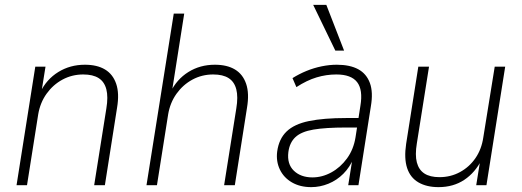

<svg xmlns="http://www.w3.org/2000/svg" viewBox="-20 -761 2144 789"><path d="M48 0 125 -487H167L150 -381H145Q171 -435 219.5 -465Q268 -495 329 -495Q379 -495 411.5 -475.5Q444 -456 457.5 -416.5Q471 -377 461 -318L411 0H367L417 -315Q425 -363 417 -394Q409 -425 385.5 -440Q362 -455 322 -455Q276 -455 237 -434Q198 -413 171.5 -376Q145 -339 137 -291L91 0Z M582 0 694 -705H737L686 -381H680Q706 -435 754 -465Q802 -495 863 -495Q913 -495 945.5 -475.5Q978 -456 991.5 -416.5Q1005 -377 995 -318L945 0H901L951 -315Q959 -363 951 -394Q943 -425 919.5 -440Q896 -455 856 -455Q810 -455 771 -434Q732 -413 705.5 -376Q679 -339 671 -291L625 0Z M1259 8Q1213 8 1179.5 -11.5Q1146 -31 1130 -64.5Q1114 -98 1119 -138Q1126 -190 1157.5 -220.5Q1189 -251 1249.5 -263.5Q1310 -276 1403 -276H1463L1457 -237H1402Q1318 -237 1268 -228.5Q1218 -220 1194 -197.5Q1170 -175 1165 -136Q1159 -87 1187.5 -59.5Q1216 -32 1264 -32Q1304 -32 1341.5 -52.5Q1379 -73 1406 -110Q1433 -147 1441 -197L1461 -326Q1472 -392 1447.5 -423.5Q1423 -455 1362 -455Q1321 -455 1281 -443Q1241 -431 1198 -403L1182 -440Q1209 -457 1239.5 -469.5Q1270 -482 1302 -488.5Q1334 -495 1364 -495Q1418 -495 1452 -476.5Q1486 -458 1500 -420Q1514 -382 1504 -324L1453 0H1411L1429 -113H1434Q1418 -74 1391 -47Q1364 -20 1329.5 -6Q1295 8 1259 8ZM1358 -553 1267 -741H1321L1394 -553Z M1782 8Q1733 8 1699.5 -11.5Q1666 -31 1653 -70.5Q1640 -110 1649 -170L1699 -487H1743L1693 -172Q1685 -124 1693 -93.5Q1701 -63 1724 -48Q1747 -33 1786 -33Q1832 -33 1870.5 -54Q1909 -75 1934 -111.5Q1959 -148 1966 -196L2013 -487H2056L1979 0H1937L1954 -106H1960Q1933 -52 1888 -22Q1843 8 1782 8Z"/></svg>

Font: Nunito Sans 10pt SemiCondensed ExtraLight
Style: Italic
Weight: 250
Width: 4
Italic angle: -9°
Designer: Vernon Adams
Foundry: Vernon Adams
Version: Version 3.101;gftools[0.9.27]